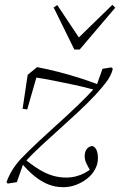

<svg xmlns="http://www.w3.org/2000/svg" viewBox="-20 -755 499 798"><path d="M243 23Q210 23 181 11.5Q152 0 124 -22.5Q96 -45 66 -81L79 -97Q114 -68 143 -50.5Q172 -33 199 -25Q226 -17 255 -17Q276 -17 295.5 -22Q315 -27 332 -36Q349 -45 363 -57L366 -45L358 -41Q345 -63 338.5 -77Q332 -91 332 -106Q332 -124 340.5 -135.5Q349 -147 364 -148Q376 -144 381.5 -130.5Q387 -117 387 -98Q387 -73 375 -51Q363 -29 342 -12.5Q321 4 295.5 13.5Q270 23 243 23ZM50 2 12 8 7 2Q18 -28 33.5 -52Q49 -76 68 -96Q104 -133 141.5 -168Q179 -203 219 -239Q259 -275 299.5 -313.5Q340 -352 380 -396L406 -469L443 -475L449 -469Q442 -441 422.5 -415Q403 -389 376 -360Q342 -324 305.5 -290Q269 -256 230.5 -221.5Q192 -187 153 -151Q114 -115 77 -75ZM74 -303 95 -444 134 -476Q181 -467 223.5 -456Q266 -445 307.5 -432Q349 -419 393 -402L379 -380Q332 -393 290 -402Q248 -411 205 -419.5Q162 -428 110 -436L138 -456L93 -300ZM218 -734 318 -584H292L447 -735L459 -723L311 -549H289L203 -724Z"/></svg>

Font: Source Serif 4 36pt Light
Style: Italic
Weight: 300
Italic angle: -12°
Designer: Frank Grießhammer
Foundry: Adobe Systems Incorporated
Version: Version 4.004;hotconv 1.0.116;makeotfexe 2.5.65601